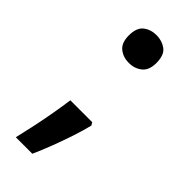

<svg xmlns="http://www.w3.org/2000/svg" viewBox="-222 -594 757 757"><g transform="rotate(45 156.5 -215.5)"><path d="M219 -132 226 -120Q217 -83 203 -41Q189 1 173 43Q157 85 140 123H48Q58 81 67.5 36Q77 -9 84.5 -52.5Q92 -96 97 -132ZM156 -399Q124 -399 101.5 -417Q79 -435 79 -476Q79 -519 101.5 -536.5Q124 -554 156 -554Q187 -554 210 -537Q233 -520 233 -476Q233 -435 210 -417Q187 -399 156 -399Z"/></g></svg>

Font: Noto Sans Devanagari SemiBold
Style: Regular
Weight: 600
Version: Version 2.003